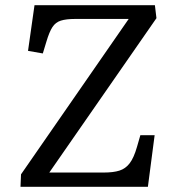

<svg xmlns="http://www.w3.org/2000/svg" viewBox="-20 -720 654 740"><path d="M583 -650 170 -55H380Q417 -55 440.5 -62.5Q464 -70 480 -91Q496 -112 508 -154L521 -199H576L550 0H59L61 -48L476 -647H270Q235 -647 214.5 -640.5Q194 -634 182 -615.5Q170 -597 159 -560L145 -514L88 -524L113 -700H577Z"/></svg>

Font: Literata 12pt
Style: Italic
Weight: 400
Italic angle: -2°
Designer: Latin by Veronika Burian and Jose Scaglione. Greek by Irene Vlachou. Cyrillic by Vera Evstafieva
Foundry: TypeTogether
Version: Version 3.002